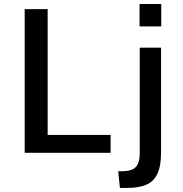

<svg xmlns="http://www.w3.org/2000/svg" viewBox="-20 -756 905 950"><path d="M102.1 -710.9H215.8V-88.4H527.3V0H102.1ZM564.9 91.3H581.5Q614.7 91.3 634.3 82.8Q653.8 74.2 662.6 54.2Q671.4 34.2 671.4 -0.5V-520H776.9V-2Q776.9 66.4 758.5 104.5Q740.2 142.6 703.4 158.2Q666.5 173.8 611.3 173.8H573.2ZM670.4 -625.5V-736.3H777.8V-625.5Z"/></svg>

Font: Monda Medium
Style: Regular
Weight: 500
Designer: Vernon Adams
Foundry: Vernon Adams
Version: Version 2.200